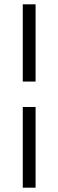

<svg xmlns="http://www.w3.org/2000/svg" viewBox="-20 -725 269 885"><path d="M85 -349.1V-705.1H144V-349.1ZM85 140.1V-231.9H144V140.1Z"/></svg>

Font: Ortica Angular Bold
Style: Regular
Weight: 700
Designer: Benedetta Bovani
Foundry: Collletttivo
Version: Version 2.000;Glyphs 3.1.2 (3151)